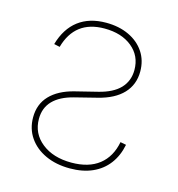

<svg xmlns="http://www.w3.org/2000/svg" viewBox="-89 -628 666 718"><g transform="rotate(15 244.0 -269.0)"><path d="M67.9 -422.9Q85.9 -485.8 128.4 -518.1Q170.9 -550.3 235.4 -550.3Q285.6 -550.3 324 -532.2Q362.3 -514.2 383.8 -481.9Q405.3 -449.7 405.3 -406.7Q405.3 -356 372.6 -321.3Q339.8 -286.6 276.4 -271L190.9 -249.5Q138.7 -236.3 111.8 -208.5Q85 -180.7 85 -138.2Q85 -81.5 129.2 -46.4Q173.3 -11.2 244.1 -11.2Q311 -11.2 351.1 -42.7Q391.1 -74.2 402.3 -132.8L424.8 -128.4Q416 -84.5 392.3 -53.2Q368.7 -22 331.3 -5.4Q293.9 11.2 244.1 11.2Q190.9 11.2 149.9 -7.6Q108.9 -26.4 85.7 -60.1Q62.5 -93.8 62.5 -138.2Q62.5 -189 94.5 -222.7Q126.5 -256.3 186 -271.5L272.5 -293Q328.1 -306.6 355.5 -335.4Q382.8 -364.3 382.8 -406.7Q382.8 -461.4 342 -494.6Q301.3 -527.8 235.4 -527.8Q177.7 -527.8 141.6 -500.2Q105.5 -472.7 90.3 -418Z"/></g></svg>

Font: Inter 16pt Thin
Style: Regular
Weight: 250
Version: Version 4.001;git-66647c0bb